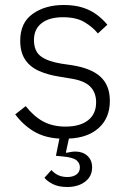

<svg xmlns="http://www.w3.org/2000/svg" viewBox="-20 -544 517 769"><path d="M250 205Q214 205 191 193Q168 181 158 168L186 137Q196 149 212 157Q228 165 250 165Q272 165 286 155Q300 145 300 126Q300 110 287 98.5Q274 87 235 83L204 80L218 11Q159 8 116 -17.5Q73 -43 41 -86L83 -119Q115 -78 153 -57.5Q191 -37 242 -37Q301 -37 333 -62.5Q365 -88 365 -134Q365 -174 340.5 -198Q316 -222 260 -230L218 -237Q172 -244 136 -260Q100 -276 80.5 -305.5Q61 -335 61 -381Q61 -453 111 -488.5Q161 -524 235 -524Q278 -524 310 -514Q342 -504 366.5 -486Q391 -468 410 -445L372 -410Q352 -435 319 -455Q286 -475 232 -475Q177 -475 146.5 -451Q116 -427 116 -384Q116 -339 143.5 -318.5Q171 -298 226 -289L267 -283Q345 -271 382.5 -236.5Q420 -202 420 -140Q420 -72 376 -32Q332 8 256 11L244 66L246 68Q255 66 264.5 64.5Q274 63 282 63Q311 63 330 80Q349 97 349 127Q349 151 336 168.5Q323 186 300.5 195.5Q278 205 250 205Z"/></svg>

Font: IBM Plex Sans Light
Style: Regular
Weight: 300
Designer: Mike Abbink, Paul van der Laan, Pieter van Rosmalen
Foundry: Bold Monday
Version: Version 3.201